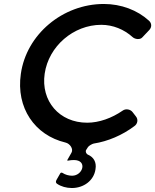

<svg xmlns="http://www.w3.org/2000/svg" viewBox="-20 -723 782 967"><path d="M452 0C523 -11 596 -42 657 -88C673 -99 677 -121 665 -136L648 -158C637 -173 613 -177 598 -166C543 -128 479 -105 419 -105C279 -105 185 -214 205 -352C225 -490 350 -598 490 -598C549 -598 605 -575 648 -536C660 -525 685 -522 696 -534L732 -572C745 -586 745 -606 730 -619C672 -672 590 -703 503 -703C296 -703 113 -550 85 -351C60 -180 155 -42 310 -5C332 0 351 27 340 46L319 83C318 85 321 87 323 86C333 84 343 83 352 83C422 83 398 162 343 162C326 162 309 157 295 148C291 145 285 146 283 151L264 184C260 192 261 199 268 203C287 216 314 224 342 224C401 224 453 187 461 129C467 93 451 68 423 56C414 52 409 40 414 32L423 18C426 12 445 1 452 0Z"/></svg>

Font: Trueno
Style: RoundIt
Weight: 400
Designer: Julieta Ulanovsky, Jasper
Foundry: Julieta Ulanovsky, Cannot Into Space Fonts
Version: Version 3.001